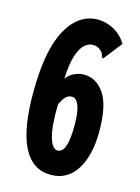

<svg xmlns="http://www.w3.org/2000/svg" viewBox="-102 -691 553 761"><g transform="rotate(15 175.0 -310.5)"><path d="M182 11Q31 11 31 -285Q31 -460 78.5 -546Q126 -632 206 -632Q238 -632 270 -615Q302 -598 323 -564L269 -495L264 -488L257 -493Q256 -500 253.5 -506Q251 -512 240 -521Q227 -530 211 -530Q196 -530 180 -518Q164 -506 151.5 -472Q139 -438 136 -371Q149 -389 168.5 -398Q188 -407 207 -407Q259 -407 291.5 -359Q324 -311 324 -204Q324 -106 287 -47.5Q250 11 182 11ZM183 -89Q202 -89 212.5 -115Q223 -141 223 -203Q223 -258 212.5 -284Q202 -310 184 -310Q168 -310 157.5 -298Q147 -286 138 -266Q136 -175 149 -132Q162 -89 183 -89Z"/></g></svg>

Font: Inconsolata ExtraCondensed Black
Style: Regular
Weight: 900
Width: 2
Monospace: yes
Designer: Raph Levien, Cyreal, Brenton Simpson
Foundry: Raph Levien, Cyreal, Google
Version: Version 3.001; ttfautohint (v1.8.2.53-6de2)